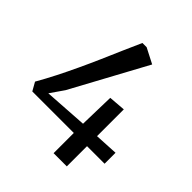

<svg xmlns="http://www.w3.org/2000/svg" viewBox="-202 -881 1017 1017"><g transform="rotate(45 306.0 -373.0)"><path d="M362 0V-151.5H51L24.5 -198.5Q53.5 -249 81.5 -304.2Q109.5 -359.5 136.2 -416.8Q163 -474 188 -531.2Q213 -588.5 236.5 -642.8Q260 -697 282 -745.5H313.5L399 -701.5L171 -281L118 -204.5L362 -220.5L367 -419.5L461 -427V-226.5L592.5 -233.5V-151.5H461V0Z"/></g></svg>

Font: Merriweather 36pt Medium
Style: Regular
Weight: 500
Version: Version 2.100